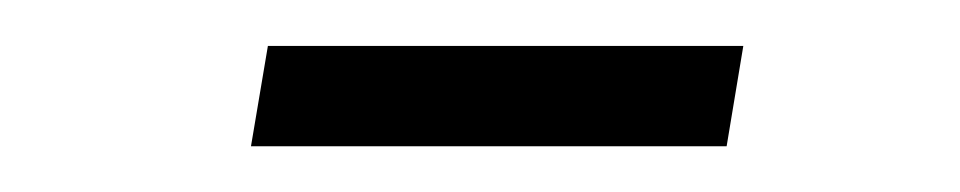

<svg xmlns="http://www.w3.org/2000/svg" viewBox="-20 -273 420 84"><path d="M89.8 -209 97.2 -252.9H305.2L297.9 -209Z"/></svg>

Font: Dihjauti S
Style: Bold Italic
Weight: 700
Italic angle: -9°
Designer: T. Christopher White
Version: Version 3.0.0